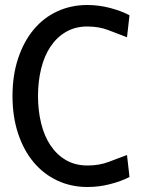

<svg xmlns="http://www.w3.org/2000/svg" viewBox="-20 -734 564 768"><path d="M330 14C360.7 14 390.8 10.2 420.5 2.5C450.2 -5.2 476 -14.7 498 -26L488 -114L413.5 -86C388.5 -76.7 360.7 -72 330 -72C297.3 -72 268.7 -79.2 244 -93.5C219.3 -107.8 198.7 -127.5 182 -152.5C165.3 -177.5 152.8 -207 144.5 -241C136.2 -275 132 -311.3 132 -350C132 -388.7 136.2 -425 144.5 -459C152.8 -493 165.3 -522.5 182 -547.5C198.7 -572.5 219.3 -592.2 244 -606.5C268.7 -620.8 297 -628 329 -628C360.3 -628 388.5 -623.2 413.5 -613.5L488 -585L498 -673C476.7 -684.3 451 -694 421 -702C391 -710 360.3 -714 329 -714C285.7 -714 245.7 -705.5 209 -688.5C172.3 -671.5 140.8 -647.2 114.5 -615.5C88.2 -583.8 67.5 -545.5 52.5 -500.5C37.5 -455.5 30 -405.3 30 -350C30 -294.7 37.5 -244.5 52.5 -199.5C67.5 -154.5 88.3 -116.2 115 -84.5C141.7 -52.8 173.3 -28.5 210 -11.5C246.7 5.5 286.7 14 330 14Z"/></svg>

Font: Cabin Condensed
Style: Regular
Weight: 400
Designer: Pablo Impallari
Foundry: Pablo Impallari. www.impallari.com Igino Marini. www.ikern.com
Version: Version 1.006